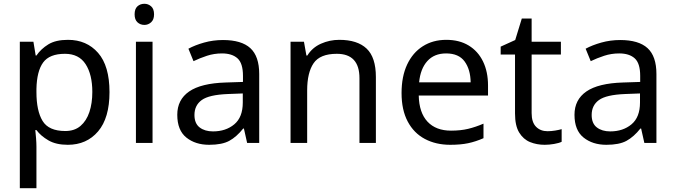

<svg xmlns="http://www.w3.org/2000/svg" viewBox="-20 -757 3578 1017"><path d="M340 -546Q439 -546 499.5 -477Q560 -408 560 -269Q560 -132 499.5 -61Q439 10 339 10Q277 10 236.5 -13.5Q196 -37 173 -68H167Q169 -51 171 -25Q173 1 173 20V240H85V-536H157L169 -463H173Q197 -498 236 -522Q275 -546 340 -546ZM324 -472Q242 -472 208.5 -426Q175 -380 173 -286V-269Q173 -170 205.5 -116.5Q238 -63 326 -63Q375 -63 406.5 -90Q438 -117 453.5 -163.5Q469 -210 469 -270Q469 -362 433.5 -417Q398 -472 324 -472Z M745 -737Q765 -737 780.5 -723.5Q796 -710 796 -681Q796 -653 780.5 -639Q765 -625 745 -625Q723 -625 708 -639Q693 -653 693 -681Q693 -710 708 -723.5Q723 -737 745 -737ZM788 -536V0H700V-536Z M1161 -545Q1259 -545 1306 -502Q1353 -459 1353 -365V0H1289L1272 -76H1268Q1233 -32 1194.5 -11Q1156 10 1088 10Q1015 10 967 -28.5Q919 -67 919 -149Q919 -229 982 -272.5Q1045 -316 1176 -320L1267 -323V-355Q1267 -422 1238 -448Q1209 -474 1156 -474Q1114 -474 1076 -461.5Q1038 -449 1005 -433L978 -499Q1013 -518 1061 -531.5Q1109 -545 1161 -545ZM1187 -259Q1087 -255 1048.5 -227Q1010 -199 1010 -148Q1010 -103 1037.5 -82Q1065 -61 1108 -61Q1176 -61 1221 -98.5Q1266 -136 1266 -214V-262Z M1777 -546Q1873 -546 1922 -499.5Q1971 -453 1971 -349V0H1884V-343Q1884 -472 1764 -472Q1675 -472 1641 -422Q1607 -372 1607 -278V0H1519V-536H1590L1603 -463H1608Q1634 -505 1680 -525.5Q1726 -546 1777 -546Z M2344 -546Q2413 -546 2462.5 -516Q2512 -486 2538.5 -431.5Q2565 -377 2565 -304V-251H2198Q2200 -160 2244.5 -112.5Q2289 -65 2369 -65Q2420 -65 2459.5 -74.5Q2499 -84 2541 -102V-25Q2500 -7 2460 1.5Q2420 10 2365 10Q2289 10 2230.5 -21Q2172 -52 2139.5 -113.5Q2107 -175 2107 -264Q2107 -352 2136.5 -415Q2166 -478 2219.5 -512Q2273 -546 2344 -546ZM2343 -474Q2280 -474 2243.5 -433.5Q2207 -393 2200 -321H2473Q2472 -389 2441 -431.5Q2410 -474 2343 -474Z M2880 -62Q2900 -62 2921 -65.5Q2942 -69 2955 -73V-6Q2941 1 2915 5.5Q2889 10 2865 10Q2823 10 2787.5 -4.5Q2752 -19 2730 -55Q2708 -91 2708 -156V-468H2632V-510L2709 -545L2744 -659H2796V-536H2951V-468H2796V-158Q2796 -109 2819.5 -85.5Q2843 -62 2880 -62Z M3265 -545Q3363 -545 3410 -502Q3457 -459 3457 -365V0H3393L3376 -76H3372Q3337 -32 3298.5 -11Q3260 10 3192 10Q3119 10 3071 -28.5Q3023 -67 3023 -149Q3023 -229 3086 -272.5Q3149 -316 3280 -320L3371 -323V-355Q3371 -422 3342 -448Q3313 -474 3260 -474Q3218 -474 3180 -461.5Q3142 -449 3109 -433L3082 -499Q3117 -518 3165 -531.5Q3213 -545 3265 -545ZM3291 -259Q3191 -255 3152.5 -227Q3114 -199 3114 -148Q3114 -103 3141.5 -82Q3169 -61 3212 -61Q3280 -61 3325 -98.5Q3370 -136 3370 -214V-262Z"/></svg>

Font: Noto Sans Samaritan
Style: Regular
Weight: 400
Designer: Monotype Design Team
Foundry: Monotype Imaging Inc.
Version: Version 2.001; ttfautohint (v1.8.4.7-5d5b)